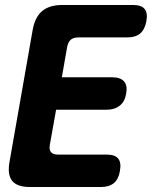

<svg xmlns="http://www.w3.org/2000/svg" viewBox="-20 -750 640 770"><path d="M228 -440H431Q463 -440 477.5 -423.5Q492 -407 486 -375Q481 -343 460.5 -326.5Q440 -310 408 -310H205L180 -170Q176 -150 184.5 -140Q193 -130 213 -130H408Q441 -130 454 -114Q467 -98 461 -65Q456 -32 437 -16Q418 0 385 0H100Q49 0 29 -24.5Q9 -49 18 -100L111 -630Q120 -681 149 -705.5Q178 -730 229 -730H514Q547 -730 560 -714Q573 -698 567 -665Q561 -632 542.5 -616Q524 -600 491 -600H296Q274 -600 263.5 -590.5Q253 -581 249 -560Z"/></svg>

Font: Maple Mono NL ExtraBold
Style: Italic
Weight: 800
Italic angle: -10°
Monospace: yes
Designer: subframe7536
Version: Version 7.000